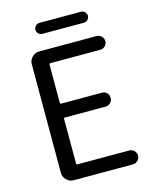

<svg xmlns="http://www.w3.org/2000/svg" viewBox="-129 -971 846 1056"><g transform="rotate(-15 294.0 -442.5)"><path d="M157.2 0Q133.8 0 116.7 -17.1Q99.6 -34.2 99.6 -57.6V-675.8Q99.6 -699.2 116.7 -716.3Q133.8 -733.4 157.2 -733.4H484.4Q500 -733.4 511.7 -721.7Q523.4 -710 523.4 -693.8Q523.4 -677.7 511.7 -666.5Q500 -655.3 484.4 -655.3H200.2Q193.4 -655.3 193.4 -647.5V-432.6Q193.4 -424.8 200.2 -424.8H431.6Q448.2 -424.8 459.5 -413.6Q470.7 -402.3 470.7 -385.7Q470.7 -369.1 459.5 -357.4Q448.2 -345.7 431.6 -345.7H200.2Q193.4 -345.7 193.4 -338.9V-85.9Q193.4 -79.1 200.2 -79.1H494.1Q510.7 -79.1 522.5 -67.4Q534.2 -55.7 534.2 -39.6Q534.2 -23.4 522.5 -11.7Q510.7 0 494.1 0ZM199.2 -822.3Q186.5 -822.3 177.2 -831.5Q168 -840.8 168 -853.5Q168 -866.2 177.2 -875.5Q186.5 -884.8 199.2 -884.8H435.5Q448.2 -884.8 457.5 -875.5Q466.8 -866.2 466.8 -853.5Q466.8 -840.8 457.5 -831.5Q448.2 -822.3 435.5 -822.3Z"/></g></svg>

Font: Gen Jyuu Gothic Regular
Style: Regular
Weight: 400
Designer: [Source Han Sans]
Ryoko NISHIZUKA  (kana & ideographs); Paul D. Hunt (Latin, Greek & Cyrillic); Wenlong ZHANG  (bopomofo
Version: Version 1.002.20150607